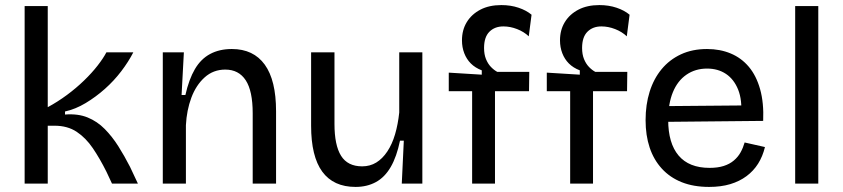

<svg xmlns="http://www.w3.org/2000/svg" viewBox="-20 -723 3319 756"><path d="M77 0V-699H168V-301Q207 -322 243.5 -349Q280 -376 311 -406Q342 -436 364.5 -465Q387 -494 399 -517H505Q486 -480 457.5 -442.5Q429 -405 393 -373Q357 -341 317 -317Q277 -293 236 -284V-272Q287 -276 325 -260.5Q363 -245 392.5 -215Q422 -185 446 -147Q470 -109 492 -66L523 0H421L399 -47Q373 -99 345.5 -139.5Q318 -180 282 -204Q246 -228 195 -228H168V0Z M621 0V-317V-517H704L695 -349H710Q724 -411 747.5 -451Q771 -491 807.5 -510.5Q844 -530 893 -530Q978 -530 1022.5 -468.5Q1067 -407 1067 -285V0H975V-277Q975 -365 947.5 -407Q920 -449 867 -449Q820 -449 786 -418.5Q752 -388 733.5 -338.5Q715 -289 712 -230V0Z M1380 13Q1293 13 1249 -47Q1205 -107 1205 -228V-517H1297V-235Q1297 -151 1323 -109.5Q1349 -68 1406 -68Q1437 -68 1461.5 -83Q1486 -98 1505 -126.5Q1524 -155 1535.5 -194Q1547 -233 1552 -280V-517H1643V-218V0H1562L1570 -169H1555Q1542 -106 1518.5 -65.5Q1495 -25 1460 -6Q1425 13 1380 13Z M1839 0V-364H1747V-437L1877 -429V-446Q1851 -456 1834 -473Q1817 -490 1808 -513.5Q1799 -537 1799 -564Q1799 -605 1818 -636Q1837 -667 1871.5 -685Q1906 -703 1954 -703Q1991 -703 2022 -692.5Q2053 -682 2073 -665L2062 -580Q2043 -598 2016 -608.5Q1989 -619 1962 -619Q1928 -619 1907 -598Q1886 -577 1886 -534Q1886 -509 1893.5 -490.5Q1901 -472 1913 -459.5Q1925 -447 1938 -440H2064L2063 -364H1929V0Z M2225 0V-364H2133V-437L2263 -429V-446Q2237 -456 2220 -473Q2203 -490 2194 -513.5Q2185 -537 2185 -564Q2185 -605 2204 -636Q2223 -667 2257.5 -685Q2292 -703 2340 -703Q2377 -703 2408 -692.5Q2439 -682 2459 -665L2448 -580Q2429 -598 2402 -608.5Q2375 -619 2348 -619Q2314 -619 2293 -598Q2272 -577 2272 -534Q2272 -509 2279.5 -490.5Q2287 -472 2299 -459.5Q2311 -447 2324 -440H2450L2449 -364H2315V0Z M2772 13Q2711 13 2664.5 -5.5Q2618 -24 2586 -59Q2554 -94 2538 -142Q2522 -190 2522 -250Q2522 -311 2538 -362Q2554 -413 2585 -450.5Q2616 -488 2661 -509Q2706 -530 2764 -530Q2815 -530 2857 -512.5Q2899 -495 2928.5 -460Q2958 -425 2973 -371.5Q2988 -318 2985 -247L2579 -243V-305L2929 -308L2898 -267Q2903 -329 2886.5 -370Q2870 -411 2838.5 -432Q2807 -453 2764 -453Q2718 -453 2683 -429Q2648 -405 2629.5 -360Q2611 -315 2611 -251Q2611 -159 2652 -110.5Q2693 -62 2774 -62Q2806 -62 2829.5 -69.5Q2853 -77 2869.5 -91Q2886 -105 2896 -123Q2906 -141 2912 -162L2992 -144Q2983 -107 2965 -78.5Q2947 -50 2919.5 -29.5Q2892 -9 2855.5 2Q2819 13 2772 13Z M3111 0V-699H3202V0Z"/></svg>

Font: Bricolage Grotesque 18pt
Style: Regular
Weight: 400
Version: Version 1.001;gftools[0.9.33.dev8+g029e19f]